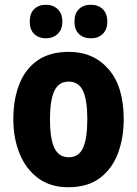

<svg xmlns="http://www.w3.org/2000/svg" viewBox="-20 -777 577 807"><path d="M500 -276Q500 -197 475.5 -132Q451 -67 399.5 -28.5Q348 10 267 10Q192 10 140.5 -28Q89 -66 62.5 -131Q36 -196 36 -276Q36 -360 61.5 -424Q87 -488 138.5 -523.5Q190 -559 270 -559Q373 -559 436.5 -486Q500 -413 500 -276ZM190 -275Q190 -195 208.5 -155.5Q227 -116 269 -116Q311 -116 329 -155.5Q347 -195 347 -276Q347 -356 329 -395Q311 -434 268 -434Q227 -434 208.5 -395Q190 -356 190 -275ZM105 -686Q105 -721 124 -739Q143 -757 173 -757Q203 -757 222.5 -738.5Q242 -720 242 -686Q242 -653 222.5 -634.5Q203 -616 173 -616Q143 -616 124 -634Q105 -652 105 -686ZM293 -686Q293 -721 312 -739Q331 -757 362 -757Q393 -757 412 -738.5Q431 -720 431 -686Q431 -653 412 -634.5Q393 -616 362 -616Q331 -616 312 -634Q293 -652 293 -686Z"/></svg>

Font: Noto Sans Tamil Condensed ExtraBold
Style: Regular
Weight: 800
Width: 3
Designer: Jelle Bosma - Monotype Design Team
Foundry: Monotype Imaging Inc.
Version: Version 2.004; ttfautohint (v1.8.4.7-5d5b)